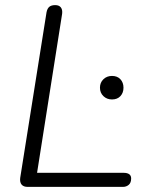

<svg xmlns="http://www.w3.org/2000/svg" viewBox="-20 -731 575 751"><path d="M88 0Q72 0 64.5 -9Q57 -18 59 -35L162 -683Q165 -698 173 -704.5Q181 -711 196 -711Q211 -711 218 -702Q225 -693 223 -677L125 -55H464Q478 -55 485.5 -49.5Q493 -44 493 -33Q493 -16 483.5 -8Q474 0 461 0ZM418 -342Q398 -342 384.5 -355Q371 -368 371 -388Q371 -408 384.5 -421Q398 -434 418 -434Q439 -434 451 -421Q463 -408 463 -388Q463 -368 451 -355Q439 -342 418 -342Z"/></svg>

Font: Nunito ExtraLight Light
Style: Italic
Weight: 300
Italic angle: -9°
Version: Version 3.602